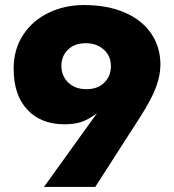

<svg xmlns="http://www.w3.org/2000/svg" viewBox="-20 -740 689 760"><path d="M357 0 535 -277Q581 -349 598 -396Q615 -443 615 -484Q615 -553 579 -606.5Q543 -660 474.5 -690Q406 -720 312 -720Q235 -720 171.5 -689Q108 -658 71 -601Q34 -544 34 -468Q34 -364 88 -306Q142 -248 235 -248Q277 -248 305.5 -258.5Q334 -269 364 -292L154 0ZM419 -478Q419 -439 393 -413Q367 -387 322 -387Q277 -387 250 -413.5Q223 -440 223 -479Q223 -518 249 -543.5Q275 -569 320 -569Q362 -569 390.5 -544Q419 -519 419 -478Z"/></svg>

Font: Geom Black
Style: Bold
Weight: 900
Version: Version 1.102